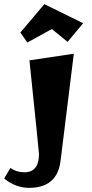

<svg xmlns="http://www.w3.org/2000/svg" viewBox="-72 -771 446 926"><path d="M116 -28Q116 -38 70 -480Q70 -480 284 -512L220 5Q204 135 68 135Q4 135 -52 90Q-52 90 -22 39Q8 60 45 60Q116 60 116 -28ZM26 -614 142 -751 329 -659 254 -569 178 -631 60 -566Z"/></svg>

Font: Joti One
Style: Regular
Weight: 400
Designer: Eduardo Rodriguez Tunni
Foundry: Eduardo Rodriguez Tunni
Version: Version 1.001